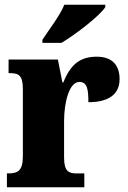

<svg xmlns="http://www.w3.org/2000/svg" viewBox="-20 -786 536 806"><path d="M158 -619V-606H238C300 -643 400 -721 422 -756V-766H250C232 -721 184 -659 158 -619ZM9 0H334V-58H302C269 -58 249 -66 249 -125V-277C249 -358 271 -442 313 -442C346 -442 351 -412 351 -357C429 -357 482 -385 482 -454C482 -508 455 -548 386 -548C317 -548 276 -516 246 -440H242L223 -536H16V-479H20C59 -479 76 -470 76 -411V-130C76 -67 53 -58 13 -58H9Z"/></svg>

Font: Noto Serif Myanmar Condensed Black
Style: Regular
Weight: 900
Width: 3
Designer: Ben Mitchell and the Monotype Design Team
Foundry: Monotype Imaging Inc.
Version: Version 2.106